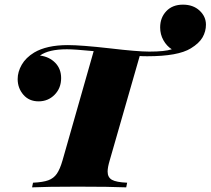

<svg xmlns="http://www.w3.org/2000/svg" viewBox="-20 -806 906 826"><path d="M866 -700Q866 -671 851.5 -645.5Q837 -620 801 -598Q746 -564 614 -564Q592 -564 581 -565L452 -116Q443 -86 443 -68Q443 -43 461.5 -32.5Q480 -22 527 -20L523 0Q453 -3 314 -3Q181 -3 118 0L122 -20Q165 -22 188 -30.5Q211 -39 224.5 -58.5Q238 -78 249 -116L383 -586Q301 -594 268 -594Q189 -594 152 -567Q192 -562 217.5 -536Q243 -510 243 -470Q243 -427 215 -398.5Q187 -370 146 -370Q105 -370 80.5 -398.5Q56 -427 56 -466Q56 -497 73.5 -527.5Q91 -558 127 -580Q181 -612 272 -612Q329 -612 453 -598Q571 -584 622 -584Q690 -584 719 -594Q697 -608 683 -633Q669 -658 669 -688Q669 -730 695.5 -758Q722 -786 767 -786Q811 -786 838.5 -760.5Q866 -735 866 -700Z"/></svg>

Font: Playfair Display SC Black
Style: Italic
Weight: 900
Italic angle: -14°
Designer: Claus Eggers Sørensen
Foundry: Claus Eggers Sørensen
Version: Version 1.200; ttfautohint (v1.6)